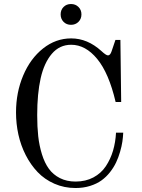

<svg xmlns="http://www.w3.org/2000/svg" viewBox="-20 -922 710 960"><path d="M582 -722.2 585.9 -412.1H558.1Q524.4 -556.2 466.1 -627.2Q407.7 -698.2 335.9 -698.2Q277.8 -698.2 239.3 -653.1Q200.7 -607.9 183.3 -530.8Q166 -453.6 166 -346.2Q166 -288.1 171.1 -241Q176.3 -193.8 189.7 -150.6Q203.1 -107.4 224.4 -78.1Q245.6 -48.8 279.5 -31.5Q313.5 -14.2 357.9 -14.2Q408.2 -14.2 447 -34.9Q485.8 -55.7 509.3 -91.1Q532.7 -126.5 545.2 -168.7Q557.6 -210.9 560.1 -258.8H596.2Q595.2 -236.3 591.8 -213.4Q588.4 -190.4 580.3 -162.6Q572.3 -134.8 560.5 -109.9Q548.8 -85 530 -61Q511.2 -37.1 487.5 -20Q463.9 -2.9 430.4 7.6Q397 18.1 357.9 18.1Q300.8 18.1 252 -3.4Q203.1 -24.9 168.2 -61.5Q133.3 -98.1 108.6 -146.5Q84 -194.8 72 -249Q60.1 -303.2 60.1 -359.9Q60.1 -459.5 95.9 -544.4Q131.8 -629.4 195.3 -679.7Q258.8 -730 335.9 -730Q417.5 -730 486.8 -667Q510.3 -645 520 -645Q531.2 -645 538.1 -666L557.1 -722.2ZM297.9 -887.2Q312.5 -901.9 335 -901.9Q357.4 -901.9 372.3 -887.2Q387.2 -872.6 387.2 -850.1Q387.2 -827.6 372.3 -812.7Q357.4 -797.9 335 -797.9Q312.5 -797.9 297.9 -812.7Q283.2 -827.6 283.2 -850.1Q283.2 -872.6 297.9 -887.2Z"/></svg>

Font: Flanker Steampunk
Style: Regular
Weight: 400
Designer: Alexey Kryukov, Leonardo Di Lena
Foundry: Alexey Kryukov, Leonardo Di Lena
Version: 1.210